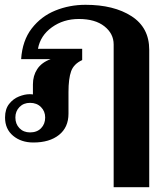

<svg xmlns="http://www.w3.org/2000/svg" viewBox="-20 -583 699 799"><path d="M453 -398Q453 -443 414.5 -473.5Q376 -504 308 -504Q244 -504 196 -469.5Q148 -435 138 -380H322V-333Q287 -317 276 -286.5Q265 -256 265 -200V-110Q265 -53 225.5 -21.5Q186 10 119 10Q68 10 34.5 -18Q1 -46 1 -94Q1 -129 18 -150.5Q35 -172 59 -181.5Q83 -191 103 -191Q112 -191 117 -190V-232Q117 -268 135 -295.5Q153 -323 191 -337H68Q73 -414 112 -464.5Q151 -515 210 -539Q269 -563 336 -563Q454 -563 527.5 -515.5Q601 -468 601 -376V196H453ZM168 -94Q168 -120 150.5 -137.5Q133 -155 105 -155Q78 -155 61 -137.5Q44 -120 44 -94Q44 -67 61 -49.5Q78 -32 105 -32Q134 -32 151 -49.5Q168 -67 168 -94Z"/></svg>

Font: Taviraj DemiBold
Style: Regular
Weight: 600
Designer: Katatrad Team
Foundry: CadsonDemak
Version: Version 1.030